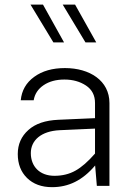

<svg xmlns="http://www.w3.org/2000/svg" viewBox="-20 -792 579 818"><path d="M446.3 -353C446.3 -448.7 361.8 -502 256.8 -502C203.6 -502 160.2 -489.7 126 -464.8C91.3 -439.9 72.3 -406.2 68.4 -364.7H123.5C127.9 -391.6 142.1 -413.1 166 -429.2C189.9 -445.3 219.2 -453.1 254.4 -453.1C289.6 -453.1 320.3 -444.8 346.2 -427.7C372.1 -410.6 384.8 -385.7 384.8 -353V-288.6L228.5 -281.7C173.3 -279.3 130.9 -265.1 101.1 -238.3C70.8 -211.4 55.7 -177.2 55.7 -135.7C55.7 -93.8 68.8 -59.6 95.2 -33.7C121.6 -7.8 157.2 5.4 201.7 5.4C271.5 5.4 331.1 -22.9 385.3 -86.9L392.6 0H446.3ZM111.3 -139.6C111.3 -194.3 155.3 -233.4 233.9 -237.3L384.8 -244.1V-137.7C355 -103.5 327.1 -79.1 301.3 -64.9C275.4 -50.3 245.6 -43 211.9 -43C149.4 -43 111.3 -82.5 111.3 -139.6ZM163.1 -772.5H109.9L207.5 -611.3H252.9ZM299.8 -772.5H247.1L344.2 -611.3H390.1Z"/></svg>

Font: Estedad Light
Style: Regular
Weight: 300
Designer: Amin Abedi
Version: Version 7.3